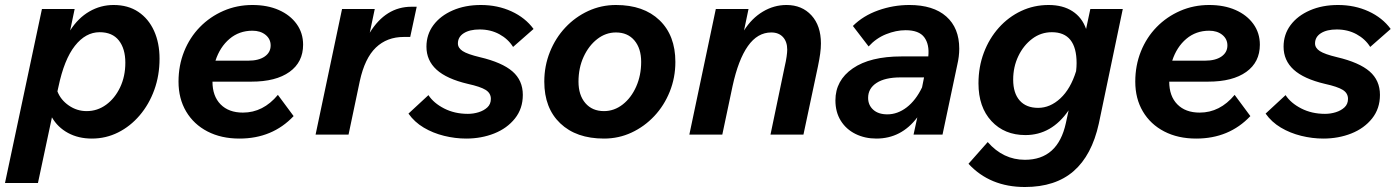

<svg xmlns="http://www.w3.org/2000/svg" viewBox="-43 -539 5595 769"><path d="M-23 194 125 -503H256L238 -417Q270 -467 315 -493Q360 -519 412 -519Q470 -519 511 -491.5Q552 -464 574 -415.5Q596 -367 596 -304Q596 -237 575 -179Q554 -121 516.5 -77Q479 -33 430 -8.5Q381 16 325 16Q271 16 229.5 -6.5Q188 -29 165 -69L109 194ZM191 -191 187 -173Q200 -139 232.5 -116.5Q265 -94 304 -94Q347 -94 382 -119.5Q417 -145 438 -189Q459 -233 459 -288Q459 -344 433 -377Q407 -410 356 -410Q300 -410 257 -355.5Q214 -301 191 -191Z M1133 -74Q1048 16 916 16Q843 16 788 -12.5Q733 -41 702.5 -92.5Q672 -144 672 -212Q672 -277 694.5 -333Q717 -389 757.5 -430.5Q798 -472 852 -495.5Q906 -519 968 -519Q1028 -519 1073.5 -499Q1119 -479 1145 -443Q1171 -407 1171 -360Q1171 -290 1116.5 -251Q1062 -212 964 -212H808Q808 -154 840.5 -121Q873 -88 930 -88Q1011 -88 1070 -159ZM968 -416Q915 -416 876.5 -383.5Q838 -351 820 -296H951Q993 -296 1017 -312.5Q1041 -329 1041 -357Q1041 -383 1020.5 -399.5Q1000 -416 968 -416Z M1221 0 1327 -503H1458L1438 -408Q1502 -512 1605 -512H1626L1600 -391H1574Q1507 -391 1462.5 -348.5Q1418 -306 1398 -214L1353 0Z M1593 -84 1673 -158Q1694 -126 1736 -104.5Q1778 -83 1831 -83Q1853 -83 1874 -89.5Q1895 -96 1909 -109Q1923 -122 1923 -143Q1923 -166 1902 -179Q1881 -192 1831 -203Q1746 -223 1705.5 -260Q1665 -297 1665 -352Q1665 -401 1693 -438.5Q1721 -476 1770.5 -497.5Q1820 -519 1883 -519Q1950 -519 2005.5 -493.5Q2061 -468 2094 -423L2012 -351Q1992 -383 1957 -402Q1922 -421 1878 -421Q1838 -421 1814.5 -406Q1791 -391 1791 -365Q1791 -347 1810 -334.5Q1829 -322 1879 -310Q1968 -289 2009.5 -253Q2051 -217 2051 -159Q2051 -104 2019.5 -64.5Q1988 -25 1936.5 -4.5Q1885 16 1824 16Q1780 16 1735.5 5Q1691 -6 1654 -28Q1617 -50 1593 -84Z M2137 -212Q2137 -275 2159.5 -331Q2182 -387 2221.5 -429Q2261 -471 2313 -495Q2365 -519 2424 -519Q2535 -519 2598.5 -458Q2662 -397 2662 -291Q2662 -228 2639.5 -172Q2617 -116 2577.5 -74Q2538 -32 2486.5 -8Q2435 16 2376 16Q2265 16 2201 -45Q2137 -106 2137 -212ZM2376 -94Q2417 -94 2451 -120.5Q2485 -147 2505 -192Q2525 -237 2525 -291Q2525 -345 2498 -377Q2471 -409 2424 -409Q2383 -409 2349 -382.5Q2315 -356 2294.5 -311.5Q2274 -267 2274 -212Q2274 -158 2301.5 -126Q2329 -94 2376 -94Z M2718 0 2824 -503H2955L2937 -417Q2968 -466 3012.5 -492.5Q3057 -519 3107 -519Q3169 -519 3207 -477.5Q3245 -436 3245 -365Q3245 -346 3242 -324Q3239 -302 3233 -273L3175 0H3043L3100 -273Q3105 -294 3107.5 -312Q3110 -330 3110 -340Q3110 -372 3093 -390.5Q3076 -409 3046 -409Q2991 -409 2952.5 -354.5Q2914 -300 2891 -194L2850 0Z M3616 0 3631 -69Q3567 16 3467 16Q3421 16 3383.5 -2.5Q3346 -21 3324.5 -55.5Q3303 -90 3303 -137Q3303 -217 3372.5 -265Q3442 -313 3568 -313H3675Q3680 -361 3659 -389.5Q3638 -418 3584 -418Q3546 -418 3506 -402Q3466 -386 3436 -353L3373 -435Q3414 -476 3474.5 -497.5Q3535 -519 3599 -519Q3695 -519 3747 -473Q3799 -427 3799 -344Q3799 -313 3791 -279L3732 0ZM3511 -81Q3552 -81 3588.5 -109Q3625 -137 3650 -189L3658 -229H3564Q3502 -229 3468 -207Q3434 -185 3434 -147Q3434 -118 3454.5 -99.5Q3475 -81 3511 -81Z M3836 117 3913 30Q3975 101 4062 101Q4194 101 4226 -46L4237 -97Q4169 2 4064 2Q3980 2 3928 -54Q3876 -110 3876 -205Q3876 -271 3897.5 -328Q3919 -385 3957.5 -428Q3996 -471 4047 -495Q4098 -519 4157 -519Q4214 -519 4252.5 -494Q4291 -469 4307 -423L4324 -503H4454L4358 -44Q4330 83 4257 146.5Q4184 210 4062 210Q3922 210 3836 117ZM4015 -220Q4015 -166 4041 -136.5Q4067 -107 4115 -107Q4163 -107 4204 -145Q4245 -183 4267 -254Q4269 -272 4269 -286Q4269 -410 4170 -410Q4126 -410 4091 -383.5Q4056 -357 4035.5 -314Q4015 -271 4015 -220Z M4965 -74Q4880 16 4748 16Q4675 16 4620 -12.5Q4565 -41 4534.5 -92.5Q4504 -144 4504 -212Q4504 -277 4526.5 -333Q4549 -389 4589.5 -430.5Q4630 -472 4684 -495.5Q4738 -519 4800 -519Q4860 -519 4905.5 -499Q4951 -479 4977 -443Q5003 -407 5003 -360Q5003 -290 4948.5 -251Q4894 -212 4796 -212H4640Q4640 -154 4672.5 -121Q4705 -88 4762 -88Q4843 -88 4902 -159ZM4800 -416Q4747 -416 4708.5 -383.5Q4670 -351 4652 -296H4783Q4825 -296 4849 -312.5Q4873 -329 4873 -357Q4873 -383 4852.5 -399.5Q4832 -416 4800 -416Z M5026 -84 5106 -158Q5127 -126 5169 -104.5Q5211 -83 5264 -83Q5286 -83 5307 -89.5Q5328 -96 5342 -109Q5356 -122 5356 -143Q5356 -166 5335 -179Q5314 -192 5264 -203Q5179 -223 5138.5 -260Q5098 -297 5098 -352Q5098 -401 5126 -438.5Q5154 -476 5203.5 -497.5Q5253 -519 5316 -519Q5383 -519 5438.5 -493.5Q5494 -468 5527 -423L5445 -351Q5425 -383 5390 -402Q5355 -421 5311 -421Q5271 -421 5247.5 -406Q5224 -391 5224 -365Q5224 -347 5243 -334.5Q5262 -322 5312 -310Q5401 -289 5442.5 -253Q5484 -217 5484 -159Q5484 -104 5452.5 -64.5Q5421 -25 5369.5 -4.5Q5318 16 5257 16Q5213 16 5168.5 5Q5124 -6 5087 -28Q5050 -50 5026 -84Z"/></svg>

Font: Wix Madefor Text
Style: Bold Italic
Weight: 700
Italic angle: -12°
Designer: Dalton Maag Ltd
Foundry: Dalton Maag Ltd
Version: Version 3.100